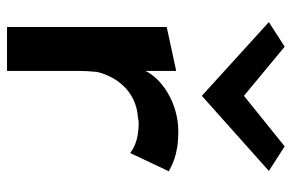

<svg xmlns="http://www.w3.org/2000/svg" viewBox="-162 -669 831 547"><g transform="rotate(90 253.5 -395.5)"><path d="M468 -461C454 -467 426 -488 355 -488C270 -488 202 -438 182 -394V-482L57 -455V0H182V-201C182 -220 183 -239 185 -257C198 -310 238 -368 315 -373C320 -374 325 -375 331 -375C385 -375 407 -357 416 -351ZM43 -746 253 -555 467 -746 397 -791 253 -675 113 -791Z"/></g></svg>

Font: Bluebird
Style: Ext
Weight: 400
Designer: Jasper
Foundry: Cannot Into Space Fonts
Version: Version 0.98